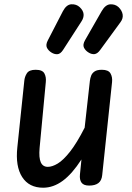

<svg xmlns="http://www.w3.org/2000/svg" viewBox="-20 -867 616 897"><path d="M181.5 10Q115.5 10 83.5 -40Q51.5 -90 61 -178.5L93.5 -489Q95 -508 105.5 -524.5Q116 -541 146.5 -541Q178 -541 187.2 -524.2Q196.5 -507.5 194 -483.5L165 -175.5Q161 -130 170.5 -108.8Q180 -87.5 203.5 -87.5Q224 -87.5 249.8 -103Q275.5 -118.5 307 -158.2Q338.5 -198 375.5 -270.5L400 -490Q401.5 -502 406 -513.8Q410.5 -525.5 422 -533.2Q433.5 -541 456 -541Q486.5 -541 496.2 -524Q506 -507 503.5 -483.5L457.5 -49Q455 -23.5 439.8 -11.8Q424.5 0 396.5 0Q371 0 361 -13.5Q351 -27 353.5 -52L360.5 -122Q317 -54.5 273 -22.2Q229 10 181.5 10ZM394 -621.5Q379 -630.5 372.2 -644.5Q365.5 -658.5 377.5 -679.5L455 -815Q472.5 -845.5 495.2 -846.8Q518 -848 533.5 -834Q550 -818 553 -799.5Q556 -781 543 -763.5L448 -633.5Q435 -615.5 421.2 -614.2Q407.5 -613 394 -621.5ZM220.5 -621.5Q206 -630.5 199.2 -644.2Q192.5 -658 204 -679.5L274 -815Q290.5 -846 313.8 -847Q337 -848 352.5 -833.5Q369 -818 370.5 -801Q372 -784 360 -766L274.5 -633.5Q262 -614.5 248 -613.8Q234 -613 220.5 -621.5Z"/></svg>

Font: Edu SA Hand Medium
Style: Regular
Weight: 500
Designer: Tina and Corey Anderson, Eben Sorkin, Mirko Velimirovic
Foundry: Google for Education
Version: Version 2.000